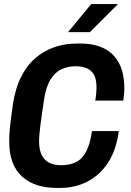

<svg xmlns="http://www.w3.org/2000/svg" viewBox="-20 -909 640 939"><path d="M256 10Q204 10 162 -3.5Q120 -17 89 -44.5Q58 -72 41.5 -115Q25 -158 25 -217Q25 -231 25.5 -245.5Q26 -260 28 -278.5Q30 -297 33 -324Q36 -351 42 -391Q53 -471 81 -528.5Q109 -586 151 -623Q193 -660 245 -678Q297 -696 356 -696H373Q441 -696 488.5 -672.5Q536 -649 562 -600.5Q588 -552 588 -475Q588 -461 586.5 -447Q585 -433 583 -417H446Q449 -435 450.5 -450.5Q452 -466 452 -480Q452 -521 439.5 -543.5Q427 -566 403.5 -575.5Q380 -585 349 -585Q312 -585 280 -570Q248 -555 226 -518.5Q204 -482 195 -419Q182 -333 176.5 -287.5Q171 -242 171 -220Q171 -175 185 -149Q199 -123 223 -112Q247 -101 279 -101Q322 -101 352.5 -116.5Q383 -132 402 -169Q421 -206 430 -268H561Q549 -176 509 -114.5Q469 -53 408.5 -21.5Q348 10 276 10ZM313 -752 426 -889H554V-886L420 -752Z"/></svg>

Font: Chivo Mono Medium SemiBold
Style: Italic
Weight: 600
Italic angle: -8.05°
Monospace: yes
Version: Version 1.008